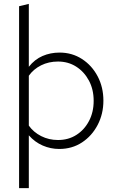

<svg xmlns="http://www.w3.org/2000/svg" viewBox="-20 -757 607 986"><path d="M78 209V-725L128 -737V-414Q158 -452 198.5 -469.5Q239 -487 286 -487Q350 -487 401 -454Q452 -421 481.5 -365Q511 -309 511 -240Q511 -172 481.5 -115.5Q452 -59 401 -25.5Q350 8 284 8Q240 8 199.5 -9.5Q159 -27 128 -62V209ZM278 -441Q230 -441 191 -421.5Q152 -402 128 -368V-112Q152 -78 191.5 -58Q231 -38 278 -38Q331 -38 372 -64Q413 -90 437 -135.5Q461 -181 461 -239Q461 -298 436.5 -343.5Q412 -389 371 -415Q330 -441 278 -441Z"/></svg>

Font: Red Hat Text Light
Style: Regular
Weight: 300
Designer: Pentagram, MCKL
Foundry: Pentagram, MCKL
Version: Version 1.023; ttfautohint (v1.8.3)